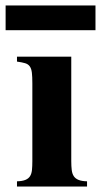

<svg xmlns="http://www.w3.org/2000/svg" viewBox="-40 -681 368 701"><path d="M22 0V-19Q41.5 -19.5 52.7 -24.2Q64 -28.8 69.6 -37.6Q75.2 -46.4 76.7 -60.1Q78.1 -73.7 78.1 -92.8V-377Q78.1 -400.9 76.4 -415.5Q74.7 -430.2 68.8 -438.5Q63 -446.8 51.8 -450.2Q40.5 -453.6 22 -456.1V-474.1H220.2V-92.8Q220.2 -73.7 221.9 -60.1Q223.6 -46.4 229.5 -37.6Q235.4 -28.8 246.8 -24.2Q258.3 -19.5 277.8 -19V0ZM-19.5 -570.8V-661.1H308.6V-570.8Z"/></svg>

Font: Tai Heritage Pro
Style: Bold
Weight: 700
Designer: Faah Baccam, Walt Agee, Victor Gaultney, Annie Olsen, Eric Hays
Foundry: SIL International
Version: Version 2.600